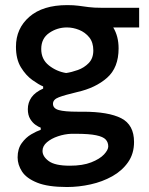

<svg xmlns="http://www.w3.org/2000/svg" viewBox="-20 -529 584 752"><path d="M242.5 203.5Q168 203.5 125.8 186.5Q83.5 169.5 66.2 142.8Q49 116 49 87.5Q49 54 65 31.8Q81 9.5 102.5 -3Q124 -15.5 139.5 -20.5V-29Q131.5 -31.5 119.5 -39.8Q107.5 -48 98.2 -63.2Q89 -78.5 89 -101.5Q89 -127 103.2 -147.5Q117.5 -168 149 -182V-190.5Q132 -197.5 106.8 -215.5Q81.5 -233.5 62 -265.2Q42.5 -297 42.5 -346Q42.5 -417.5 95 -463.2Q147.5 -509 243.5 -509Q268.5 -509 287.5 -506.5Q306.5 -504 327 -501.2Q347.5 -498.5 377.5 -498.5H525V-421.5H423.5Q444.5 -387 444.5 -339.5Q444.5 -264 399.2 -224.2Q354 -184.5 282.5 -168.5Q234 -157 210.8 -148.2Q187.5 -139.5 187.5 -122.5Q187.5 -104.5 210 -98Q232.5 -91.5 283.5 -91.5H304.5Q405 -91.5 455 -65.8Q505 -40 505 27Q505 73 481.5 106.5Q458 140 419.5 161.5Q381 183 334.8 193.2Q288.5 203.5 242.5 203.5ZM239 -243Q260 -246 284.8 -254.8Q309.5 -263.5 327.5 -282Q345.5 -300.5 345.5 -331.5Q345.5 -363 329.5 -382.8Q313.5 -402.5 289.8 -412Q266 -421.5 242 -421.5Q204 -421.5 172.8 -400Q141.5 -378.5 141.5 -337Q141.5 -296.5 171.5 -272.8Q201.5 -249 239 -243ZM253.5 120Q304 120 337.5 106.8Q371 93.5 387.5 75.8Q404 58 404 44.5Q404 28.5 394 17.5Q384 6.5 356.5 0.8Q329 -5 277 -5H259.5Q233 -4 207 4.8Q181 13.5 163.8 28.2Q146.5 43 146.5 62Q146.5 84 171 102Q195.5 120 253.5 120Z"/></svg>

Font: Commissioner Medium
Style: Regular
Weight: 500
Designer: Kostas Bartsokas
Foundry: Kostas Bartsokas
Version: Version 1.000; ttfautohint (v1.8.3)